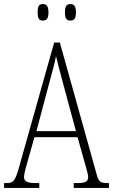

<svg xmlns="http://www.w3.org/2000/svg" viewBox="-21 -923 555 943"><path d="M325 -822C342 -822 352 -831 352 -862C352 -894 342 -903 325 -903C307 -903 298 -894 298 -862C298 -831 307 -822 325 -822ZM190 -822C207 -822 217 -831 217 -862C217 -894 207 -903 190 -903C171 -903 164 -894 164 -862C164 -831 171 -822 190 -822ZM-1 0H172V-24H150C109 -24 97 -35 97 -54C97 -70 108 -107 115 -132L148 -249H360L397 -117C404 -93 412 -65 412 -55C412 -33 402 -24 361 -24H341V0H514V-24H506C473 -24 463 -31 455 -62L273 -714H245L74 -107C55 -37 46 -24 13 -24H-1ZM158 -279 218 -505C233 -561 248 -612 254 -647C262 -613 275 -564 295 -490L352 -279Z"/></svg>

Font: Noto Serif Thai ExtraCondensed ExtraLight
Style: Regular
Weight: 200
Width: 2
Designer: Monotype Design Team
Foundry: Monotype Imaging Inc.
Version: Version 2.002